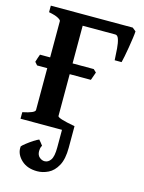

<svg xmlns="http://www.w3.org/2000/svg" viewBox="-127 -690 758 1009"><g transform="rotate(15 252.0 -185.5)"><path d="M457 -424.8H419.4Q418 -457.5 415.5 -487.8Q413.1 -518.1 406.7 -537.4Q400.4 -556.6 387.7 -556.6H184.6L198.7 -615.2H466.8L485.8 -599.6Q485.4 -586.9 481.9 -562.5Q478.5 -538.1 473.9 -510.3Q469.2 -482.4 464.6 -458.7Q460 -435.1 457 -424.8ZM21 0V-35.6Q87.9 -49.3 87.9 -65.4V-549.3Q87.9 -555.2 72 -564Q56.2 -572.8 21 -579.6V-615.2H280.8V-579.6Q252 -576.2 231 -571.5Q210 -566.9 210 -560.1V-65.4Q210 -59.6 232.4 -52.2Q254.9 -44.9 305.2 -35.6V0ZM325.2 -293H32.7L18.6 -309.1Q20.5 -316.4 25.1 -330.1Q29.8 -343.8 32.7 -351.6H325.2L340.8 -336.9ZM144.5 80.1Q146 81.5 155.5 93Q165 104.5 167 107.9Q162.1 116.2 160.6 123.8Q159.2 131.3 159.2 138.7Q159.2 160.6 172.4 171.9Q185.5 183.1 200.2 183.1Q220.2 183.1 233.4 163.8Q246.6 144.5 246.6 95.7V-7.8L305.2 -14.6V81.5Q305.2 143.6 285.6 179.2Q266.1 214.8 236.3 229.5Q206.5 244.1 176.3 244.1Q122.6 244.1 90.8 214.8Q59.1 185.5 59.1 149.9Q59.1 143.1 59.6 140.1Q64.9 133.3 81.5 120.4Q98.1 107.4 116.2 95.7Q134.3 84 144.5 80.1Z"/></g></svg>

Font: Gentium Plus
Style: Bold
Weight: 700
Designer: Victor Gaultney, Annie Olsen, Iska Routamaa, Becca Hirsbrunner
Foundry: SIL International
Version: Version 6.101